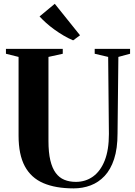

<svg xmlns="http://www.w3.org/2000/svg" viewBox="-20 -1006 729 1034"><path d="M376.5 8.5Q279 8.5 213 -20Q147 -48.5 113.5 -111Q80 -173.5 80 -275.5V-699.5L12 -716.5V-743H318V-716.5L241 -699.5V-247Q241 -185 251 -142.8Q261 -100.5 280 -74.8Q299 -49 326.5 -37.8Q354 -26.5 388.5 -26.5Q440.5 -26.5 480.8 -55.2Q521 -84 543.8 -141.2Q566.5 -198.5 566.5 -284.5L562.5 -699.5L490 -716.5V-743H680.5V-716.5L617.5 -699.5L613 -287Q613 -206 594.5 -149.5Q576 -93 543.2 -58.2Q510.5 -23.5 467.8 -7.5Q425 8.5 376.5 8.5ZM373 -789Q348 -799.5 322.5 -814.5Q297 -829.5 272.8 -847Q248.5 -864.5 228.2 -882.8Q208 -901 193 -917.5L275 -985.5L411 -816L374.5 -789Z"/></svg>

Font: Merriweather 120pt
Style: Bold
Weight: 700
Designer: Eben Sorkin
Foundry: Eben Sorkin
Version: Version 2.100